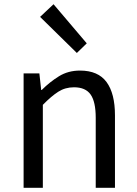

<svg xmlns="http://www.w3.org/2000/svg" viewBox="-20 -892 650 912"><path d="M92.1 0V-543.4H167L175.7 -464.5H178.1Q216.8 -503.1 260.3 -529.9Q303.9 -556.8 360.1 -556.8Q445.8 -556.8 486 -502.4Q526.1 -448 526.1 -344.1V0H434.7V-332.4Q434.7 -408.5 410.5 -442.9Q386.3 -477.4 331.5 -477.4Q289.9 -477.4 257 -456.4Q224.2 -435.5 183.5 -394V0ZM345 -640.4 170.4 -811.8 234.3 -871.9 392.1 -686.1Z"/></svg>

Font: Noto Sans TC Thin
Style: Regular
Weight: 100
Designer: Ryoko NISHIZUKA 西塚涼子 (kana, bopomofo & ideographs); Paul D. Hunt (Latin, Greek & Cyrillic); Sandoll Communications 산돌커뮤니
Foundry: Adobe
Version: Version 2.004-H2;hotconv 1.0.118;makeotfexe 2.5.65603